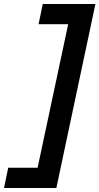

<svg xmlns="http://www.w3.org/2000/svg" viewBox="-85 -747 497 960"><path d="M196.8 192.9H-64.9L-43.9 91.8H103L255.9 -626H107.9L128.9 -727.1H392.1Z"/></svg>

Font: Cadman
Style: Bold Italic
Weight: 700
Italic angle: -12°
Designer: Paul James MIller
Foundry: High-Logic / Made with FontCreator
Version: Version 2.114;March 28, 2021;FontCreator 13.0.0.2683 64-bit